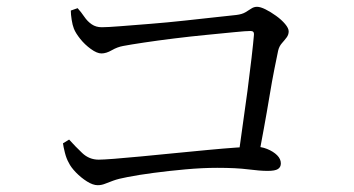

<svg xmlns="http://www.w3.org/2000/svg" viewBox="-20 -634 1040 564"><path d="M678 -159Q684 -205 692 -259.5Q700 -314 707 -367.5Q714 -421 719 -464.5Q724 -508 726 -532Q727 -543 716 -543Q703 -543 668 -539.5Q633 -536 586.5 -531.5Q540 -527 491.5 -521Q443 -515 403 -509Q363 -503 342 -499Q325 -496 308.5 -486.5Q292 -477 278 -477Q265 -477 247 -490Q229 -503 215.5 -520Q202 -537 197 -550Q193 -560 190.5 -576Q188 -592 188 -603L208 -610Q218 -599 227.5 -585Q237 -571 249.5 -562.5Q262 -554 279 -554Q295 -554 333.5 -557Q372 -560 422 -564Q472 -568 522.5 -573.5Q573 -579 614 -583.5Q655 -588 674 -590Q691 -592 701 -598Q711 -604 718.5 -609Q726 -614 735 -614Q745 -614 760 -606.5Q775 -599 791 -587.5Q807 -576 817.5 -563.5Q828 -551 828 -542Q828 -532 822 -524Q816 -516 808 -507Q800 -498 797 -485Q793 -466 786 -431Q779 -396 771.5 -350.5Q764 -305 755 -256Q746 -207 737 -159ZM267 -90Q253 -90 235.5 -101Q218 -112 203 -127.5Q188 -143 182 -156Q175 -168 170.5 -186Q166 -204 165 -213L183 -224Q201 -204 221.5 -184.5Q242 -165 270 -165Q282 -165 315 -167.5Q348 -170 394.5 -174.5Q441 -179 492 -184Q543 -189 590.5 -193.5Q638 -198 674 -200.5Q710 -203 724 -203Q746 -204 764.5 -196.5Q783 -189 794 -178Q805 -167 805 -154Q805 -143 796.5 -137.5Q788 -132 766 -132Q744 -132 709 -136.5Q674 -141 618 -141Q575 -141 525 -136.5Q475 -132 430 -126Q385 -120 355 -114Q328 -109 313 -103.5Q298 -98 288 -94Q278 -90 267 -90Z"/></svg>

Font: Noto Serif KR
Style: Regular
Weight: 400
Designer: Ryoko NISHIZUKA  (kana & ideographs); Frank Grießhammer (Latin, Greek & Cyrillic); Wenlong ZHANG  (bopomofo); Sandoll Co
Foundry: Adobe
Version: Version 2.003-H1;hotconv 1.1.1;makeotfexe 2.6.0